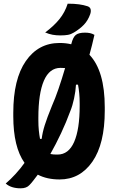

<svg xmlns="http://www.w3.org/2000/svg" viewBox="-20 -953 640 1041"><path d="M347 -933Q383 -933 408.5 -929.5Q434 -926 455 -919Q469 -914 471.5 -902Q474 -890 469 -876Q457 -842 435 -819Q413 -796 381 -777Q365 -767 348.5 -764Q332 -761 307 -761Q285 -761 265.5 -764.5Q246 -768 225 -777Q272 -812 302 -849Q332 -886 347 -933ZM303 -720Q337 -720 366 -713L367 -716Q376 -752 391.5 -764Q407 -776 441 -776Q455 -776 467.5 -773.5Q480 -771 492 -764Q486 -736 479 -709Q472 -682 465 -656Q548 -569 548 -371V-353Q548 -173 481 -76.5Q414 20 303 20Q235 20 185 -6Q172 11 161 25.5Q150 40 140 50Q124 68 92 68Q40 68 11 42Q37 20 64.5 -10Q92 -40 113 -70Q52 -156 52 -323V-341Q52 -524 120 -622Q188 -720 303 -720ZM188 -301Q188 -271 190.5 -246Q193 -221 197 -200H206Q210 -234 222.5 -274Q235 -314 262 -380Q279 -418 297 -470.5Q315 -523 333 -584Q323 -585 308 -585Q248 -585 218 -515.5Q188 -446 188 -315ZM361 -350Q339 -290 311 -230.5Q283 -171 253 -118Q262 -116 271.5 -115.5Q281 -115 292 -115Q352 -115 382 -183.5Q412 -252 412 -379V-393Q412 -423 409.5 -448Q407 -473 403 -494H392Q390 -458 381.5 -418.5Q373 -379 361 -350Z"/></svg>

Font: Recursive Mn Csl St
Style: Bold
Weight: 700
Monospace: yes
Version: Version 1.079;hotconv 1.0.112;makeotfexe 2.5.65598; ttfautoh